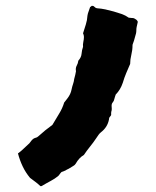

<svg xmlns="http://www.w3.org/2000/svg" viewBox="-20 -619 530 652"><path d="M448 -545Q447 -541 446 -536Q445 -531 444 -527Q443 -522 443 -516.5Q443 -511 442 -506Q440 -500 438.5 -493.5Q437 -487 435 -481Q434 -477 432 -472.5Q430 -468 430 -465Q430 -449 426 -433Q422 -417 422 -402Q415 -386 408.5 -370.5Q402 -355 397 -338Q389 -314 373 -298Q372 -294 370.5 -290.5Q369 -287 368 -282Q367 -276 363 -271.5Q359 -267 359 -260Q359 -256 359.5 -250.5Q360 -245 358 -240Q357 -235 357.5 -231Q358 -227 353 -222Q350 -219 350 -213Q345 -187 323 -170Q318 -166 314.5 -161Q311 -156 307 -150Q297 -135 286 -121.5Q275 -108 265 -93Q248 -83 237 -63Q235 -59 228 -55Q223 -52 217.5 -48.5Q212 -45 207 -43Q203 -40 198.5 -38.5Q194 -37 189 -35Q185 -31 182 -26.5Q179 -22 176 -20Q166 -12 153 -5Q146 -1 137.5 3.5Q129 8 121 13H117Q109 5 100 -1.5Q91 -8 82 -15Q67 -33 57 -54Q47 -75 41 -98Q52 -106 60 -114Q64 -118 67.5 -121Q71 -124 75 -128Q80 -132 83 -136.5Q86 -141 90 -145Q95 -150 100.5 -151Q106 -152 110 -156Q133 -177 158 -195Q169 -214 180.5 -232.5Q192 -251 198 -271Q201 -275 204 -278.5Q207 -282 209 -285Q220 -299 223 -315Q225 -325 228 -333.5Q231 -342 232 -351Q234 -358 235.5 -364.5Q237 -371 238 -377Q236 -388 240.5 -396Q245 -404 246 -413Q256 -424 257 -436.5Q258 -449 262 -460Q261 -468 263 -477Q265 -486 265 -493Q265 -497 264 -500.5Q263 -504 262 -506Q267 -522 271.5 -536Q276 -550 277 -566Q278 -573 281 -580.5Q284 -588 286 -595Q290 -597 291 -599Q297 -600 300.5 -596Q304 -592 309 -591Q324 -590 338 -587Q352 -584 366 -580Q380 -576 393 -571.5Q406 -567 417 -559Q422 -558 426.5 -558Q431 -558 435 -557Q439 -555 442.5 -552.5Q446 -550 448 -545Z"/></svg>

Font: Daruma Drop One
Style: Regular
Weight: 400
Designer: Maniackers Design
Version: Version 1.000